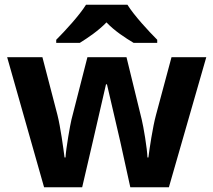

<svg xmlns="http://www.w3.org/2000/svg" viewBox="-20 -786 896 806"><path d="M515 -766H341C313 -721 253 -656 216 -619V-606H315C350 -628 392 -656 427 -692C461 -656 506 -627 541 -606H640V-619C604 -655 543 -721 515 -766ZM485 -191 527 0H689L846 -546H700L635 -304C621 -253 607 -158 603 -125H599C598 -162 582 -256 575 -284L511 -546H347L280 -284C275 -264 257 -163 255 -125H251C246 -163 234 -253 221 -304L158 -546H10L165 0H325L369 -189C380 -236 416 -392 425 -432H429C438 -392 475 -236 485 -191Z"/></svg>

Font: Noto Sans Lisu
Style: Bold
Weight: 700
Designer: Monotype Design Team. David Williams.
Foundry: Monotype Imaging Inc.
Version: Version 2.102